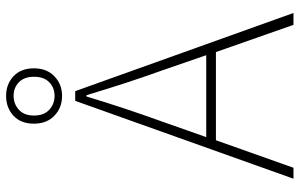

<svg xmlns="http://www.w3.org/2000/svg" viewBox="-192 -766 959 614"><g transform="rotate(-90 287.0 -459.5)"><path d="M287 -740Q324 -740 349.5 -764.5Q375 -789 375 -830Q375 -872 349.5 -895.5Q324 -919 287 -919Q249 -919 223.5 -895.5Q198 -872 198 -830Q198 -789 223.5 -764.5Q249 -740 287 -740ZM287 -895Q313 -895 330.5 -878Q348 -861 348 -830Q348 -798 330.5 -781Q313 -764 287 -764Q261 -764 242.5 -781Q224 -798 224 -830Q224 -861 242.5 -878Q261 -895 287 -895ZM145 -248H427L514 0H552L302 -698H271L22 0H57ZM369 -418 417 -279H155L204 -418Q227 -482 246 -539Q265 -596 285 -662H289Q309 -596 327.5 -539Q346 -482 369 -418Z"/></g></svg>

Font: Spoqa Han Sans Neo Thin
Style: Regular
Weight: 100
Designer: [Spoqa Han Sans Neo] Dong-huui Kim  Younghwa Kang  Yujin Lee  [Noto Sans] Ryoko NISHIZUKA  (kana & ideographs); Paul D. 
Foundry: Spoqa (http://www.spoqa-han-sans.com)
Version: Version 1.100;hotconv 1.0.109;makeotfexe 2.5.65596